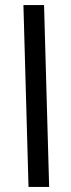

<svg xmlns="http://www.w3.org/2000/svg" viewBox="-20 -734 278 754"><path d="M72 -714H153L173 0H92Z"/></svg>

Font: Noto Sans Arabic
Style: Regular
Weight: 400
Designer: Nadine Chahine
Foundry: Monotype Imaging Inc.
Version: Version 1.001